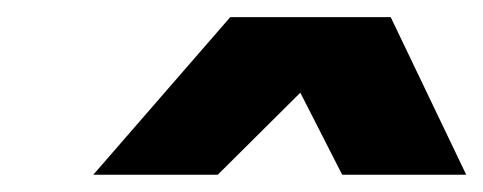

<svg xmlns="http://www.w3.org/2000/svg" viewBox="-20 -799 569 226"><path d="M89.8 -593.3 251 -778.8H439.9L528.8 -593.3H382.8L333.5 -689.9L236.3 -593.3Z"/></svg>

Font: Lesson One Extra
Style: Italic
Weight: 800
Italic angle: -14°
Designer: But Ko, Victor Gaultney, Annie Olsen, Julie Remington, Don Collingsworth, Eric Hays, Becca Hirsbrunner
Version: Version 1.100